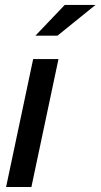

<svg xmlns="http://www.w3.org/2000/svg" viewBox="-20 -746 401 766"><path d="M4.3 0 112.3 -510.3H213.3L105.3 0ZM121.3 -603.7 238.3 -726.3H361L209.3 -603.7Z"/></svg>

Font: Red Hat Display VF
Style: Italic
Weight: 300
Italic angle: -12°
Designer: Pentagram, MCKL
Foundry: Pentagram, MCKL
Version: Version 1.010